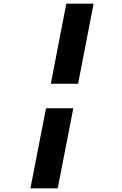

<svg xmlns="http://www.w3.org/2000/svg" viewBox="-20 -821 660 1041"><path d="M403.5 -367 487.5 -801H339.5L255.5 -367ZM145 200H293L377.5 -234H229.5Z"/></svg>

Font: Monaspace Krypton
Style: Bold Italic
Weight: 700
Italic angle: -11°
Designer: Riley Cran & the Lettermatic Team
Foundry: Lettermatic
Version: Version 1.101 (Monaspace Krypton)